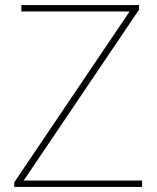

<svg xmlns="http://www.w3.org/2000/svg" viewBox="-20 -734 618 754"><path d="M538 0H36V-18L489 -689H64V-714H526V-696L73 -25H538Z"/></svg>

Font: Noto Sans Sinhala UI Thin
Style: Regular
Weight: 100
Designer: Jelle Bosma - Monotype Design Team
Foundry: Monotype Imaging Inc.
Version: Version 2.006; ttfautohint (v1.8.4.7-5d5b)